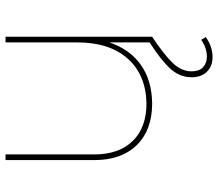

<svg xmlns="http://www.w3.org/2000/svg" viewBox="-66 -490 770 677"><g transform="rotate(-90 318.5 -152.0)"><path d="M405 139Q405 166 419.5 179.5Q434 193 457 193Q487 193 516 173L526 189Q492 213 456 213Q423 213 403.5 193Q384 173 384 139Q384 98 413.5 65Q443 32 507 -9V-151Q483 -79 428 -40Q373 -1 292 0Q198 0 145 -54Q92 -108 92 -204V-517H112V-204Q112 -117 159.5 -68.5Q207 -20 292 -20Q393 -22 450 -86.5Q507 -151 507 -264V-517H527V0Q462 43 433.5 73.5Q405 104 405 139Z"/></g></svg>

Font: Gontserrat Thin
Style: Regular
Weight: 250
Designer: Julieta Ulanovsky
Foundry: Julieta Ulanovsky
Version: Version 6.001